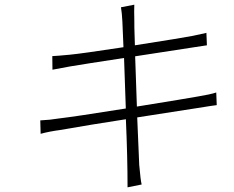

<svg xmlns="http://www.w3.org/2000/svg" viewBox="-20 -764 996 818"><path d="M901.3 -370 903.4 -316.1Q892.8 -315.3 823.2 -304Q641.7 -275.9 564.6 -263.8Q573.2 -61.8 573.2 -61.1Q578.8 3.9 583.5 22L523.4 34.1Q523.4 -96.2 516.3 -256Q364.3 -232.6 234.7 -209.9Q188.9 -203.8 153.1 -193.9L151.6 -251.1Q195.3 -253.2 228 -258.9Q300.8 -267.4 516 -301.8L508.5 -517Q340.9 -491.5 277.7 -480.8Q223.7 -470.2 203.5 -467L202.8 -524.9Q224.1 -525.9 277 -530.9Q329.9 -535.9 506 -562.9Q502.5 -649.5 501.4 -671.9Q499.6 -708.1 495.4 -733L552.2 -744Q551.1 -715.2 552.2 -682.9Q551.5 -664.1 554.7 -571Q765.6 -604 801.1 -611.2Q840.6 -619.7 859.4 -623.9L861.5 -571Q849.4 -569.6 802.9 -562.1L555.8 -524.1Q561.4 -347.7 563.2 -310Q780.9 -345.2 823.5 -353Q875.7 -361.5 901.3 -370Z"/></svg>

Font: Karasuma Gothic
Style: Light Italic
Weight: 300
Italic angle: 9.39998°
Designer: Rasmus Andersson / Ryoko Nishizuka
Foundry: rsms
Version: Version 1.00